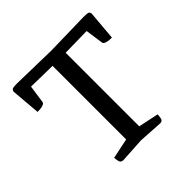

<svg xmlns="http://www.w3.org/2000/svg" viewBox="-134 -607 725 725"><g transform="rotate(-45 228.5 -244.5)"><path d="M193 -441 80 -443 70 -373Q70 -366 61.5 -362.5Q53 -359 43.5 -358.5Q34 -358 30 -358L20 -476Q22 -486 30 -487.5Q38 -489 50 -489L230 -485L407 -489Q420 -489 428 -487.5Q436 -486 437 -476L427 -358Q424 -358 414 -358.5Q404 -359 395.5 -362.5Q387 -366 387 -373L377 -443Q349 -443 320.5 -442Q292 -441 263 -441V-48L344 -31Q344 -25 342 -12.5Q340 0 327 0L230 -6L131 0Q117 0 114.5 -12.5Q112 -25 112 -31L193 -48Z"/></g></svg>

Font: Mate SC
Style: Regular
Weight: 400
Designer: Eduardo Rodriguez Tunni
Foundry: Eduardo Rodriguez Tunni
Version: Version 1.003; ttfautohint (v1.8.4.7-5d5b);gftools[0.9.24]